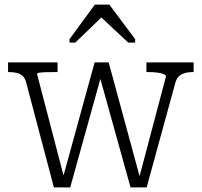

<svg xmlns="http://www.w3.org/2000/svg" viewBox="-20 -808 876 834"><path d="M424 -494H408L547 6H617L741 -446Q746 -466 756.5 -476Q767 -486 782.5 -490.5Q798 -495 817 -495H821V-537H616V-495H621Q644 -495 661.5 -493Q679 -491 690 -486.5Q701 -482 701 -476L581 -23L593 -18L452 -537H391L250 -24L263 -19L141 -486Q141 -491 152.5 -492.5Q164 -494 183 -494.5Q202 -495 225 -495H230V-537H15V-495H18Q37 -495 52 -491.5Q67 -488 77.5 -479Q88 -470 93 -452L214 6H285ZM455 -788H392L282 -638V-623H307L443 -754L398 -753L537 -623H567V-638Z"/></svg>

Font: Roboto Serif SemiCondensed ExtraLight
Style: Regular
Weight: 250
Width: 4
Designer: Greg Gazdowicz
Foundry: Commercial Type
Version: Version 1.007